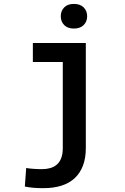

<svg xmlns="http://www.w3.org/2000/svg" viewBox="-20 -748 640 981"><path d="M147.9 -528.3H418.5V8.3Q418.5 60.1 403.8 98.4Q389.2 136.7 361.6 162.4Q334 188 293.7 200.7Q253.4 213.4 202.1 213.4Q177.2 213.4 153.8 211.7Q130.4 210 106.9 205.1L113.8 110.4Q120.6 111.8 132.1 113Q143.6 114.3 155.5 115Q167.5 115.7 178.5 116Q189.5 116.2 195.3 116.2Q217.3 116.2 236.6 110.8Q255.9 105.5 270.3 93Q284.7 80.6 292.7 59.8Q300.8 39.1 300.8 8.3V-431.2H147.9ZM290.5 -665Q290.5 -692.4 308.1 -710.2Q325.7 -728 357.4 -728Q389.6 -728 407.5 -710.2Q425.3 -692.4 425.3 -665Q425.3 -637.7 407.5 -619.9Q389.6 -602.1 357.4 -602.1Q325.7 -602.1 308.1 -619.9Q290.5 -637.7 290.5 -665Z"/></svg>

Font: TypoPRO Roboto Mono
Style: Regular
Weight: 500
Designer: Google
Version: Version 2.000986; 2015; ttfautohint (v1.3)